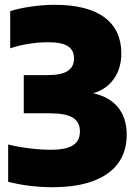

<svg xmlns="http://www.w3.org/2000/svg" viewBox="-20 -770 570 800"><path d="M508 -208.5Q508 -139.5 472.8 -90.5Q437.5 -41.5 368.2 -15.8Q299 10 198.5 10Q102.5 10 14 -12.5V-168Q54 -158 102.2 -152Q150.5 -146 191 -146Q256 -146 284.5 -164.8Q313 -183.5 313 -222.5Q313 -261 283.8 -279.5Q254.5 -298 186 -298H79V-457H177Q237 -457 262.8 -474.8Q288.5 -492.5 288.5 -526Q288.5 -561 263 -577.5Q237.5 -594 179.5 -594Q140.5 -594 98.2 -587.2Q56 -580.5 22.5 -568.5V-723.5Q57.5 -735 108.8 -742.5Q160 -750 206.5 -750Q344.5 -750 415 -697.8Q485.5 -645.5 485.5 -547.5Q485.5 -485.5 454.5 -441.5Q423.5 -397.5 368.5 -381.5Q436.5 -366.5 472.2 -322.2Q508 -278 508 -208.5Z"/></svg>

Font: Encode Sans Semi Condensed Black
Style: Regular
Weight: 900
Width: 4
Designer: Multiple Designers
Foundry: Impallari Type
Version: Version 2.000